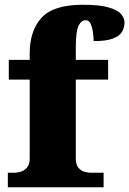

<svg xmlns="http://www.w3.org/2000/svg" viewBox="-20 -788 544 808"><path d="M13 0V-61H42Q51 -61 66 -65Q81 -69 93 -82Q105 -95 105 -121V-453H17V-536H105V-563Q105 -659 155 -713.5Q205 -768 328 -768Q402 -768 440 -756Q478 -744 491 -727Q504 -710 504 -693Q504 -673 494 -655Q484 -637 456 -626Q428 -615 374 -615Q374 -629 371.5 -649.5Q369 -670 362 -686.5Q355 -703 341 -703Q322 -703 310.5 -679.5Q299 -656 299 -588V-536H435V-453H299V-121Q299 -95 310 -82Q321 -69 336 -65Q351 -61 362 -61H416V0Z"/></svg>

Font: Noto Serif Myanmar Black
Style: Regular
Weight: 900
Designer: Ben Mitchell and the Monotype Design Team
Foundry: Monotype Imaging Inc.
Version: Version 2.106; ttfautohint (v1.8.4.7-5d5b)